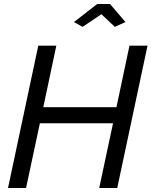

<svg xmlns="http://www.w3.org/2000/svg" viewBox="-20 -938 756 958"><path d="M349 -828 465 -918H529L606 -828L553 -804L486 -867L392 -804ZM171 -710H261L196 -403H561L626 -710H716L565 0H475L544 -323H179L110 0H20Z"/></svg>

Font: Raleway-v4020 Medium
Style: Italic
Weight: 500
Italic angle: -12°
Designer: Matt McInerney, Pablo Impallari, Rodrigo Fuenzalida
Foundry: Matt McInerney, Pablo Impallari, Rodrigo Fuenzalida
Version: Version 4.020;PS 004.020;hotconv 1.0.88;makeotf.lib2.5.64775